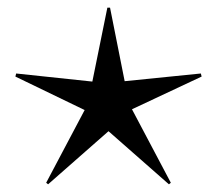

<svg xmlns="http://www.w3.org/2000/svg" viewBox="-20 -478 564 499"><path d="M266 -458H259L220 -266L22 -287L20 -279L200 -192L100 -3L105 1L262 -137L419 1L424 -3L323 -194L504 -279L502 -287L304 -267Z"/></svg>

Font: Noto Sans Arabic Condensed Thin
Style: Regular
Weight: 250
Width: 3
Designer: Nadine Chahine
Foundry: Monotype Imaging Inc.
Version: 1.001